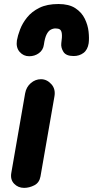

<svg xmlns="http://www.w3.org/2000/svg" viewBox="-20 -912 452 932"><path d="M97 0Q68 0 48.5 -20.2Q29 -40.5 35 -73.5L102 -459Q107.5 -489.5 129.5 -508.5Q151.5 -527.5 179 -527.5Q207.5 -527.5 229.2 -503.5Q251 -479.5 244 -442.5L176.5 -55.5Q171 -25 146.5 -12.5Q122 0 97 0ZM263.5 -892.5Q315 -892.5 345.8 -872.2Q376.5 -852 391.5 -821.2Q406.5 -790.5 410 -758.5Q413.5 -726.5 410.5 -702.5Q405.5 -670 385.2 -655Q365 -640 337.5 -640Q300.5 -640 287.8 -660.5Q275 -681 277.5 -702Q282 -732.5 280.2 -748Q278.5 -763.5 271 -768.8Q263.5 -774 249.5 -774Q237.5 -774 226 -767.8Q214.5 -761.5 206 -744.5Q197.5 -727.5 193 -695Q189.5 -669 169 -654Q148.5 -639 121.5 -639Q94 -639 75.5 -660Q57 -681 62 -715.5Q66 -739 77.5 -769.2Q89 -799.5 111.8 -827.8Q134.5 -856 171.5 -874.2Q208.5 -892.5 263.5 -892.5Z"/></svg>

Font: Edu QLD Hand
Style: Regular
Weight: 400
Designer: Tina and Corey Anderson, Eben Sorkin
Foundry: Sorkin Type Co.
Version: Version 2.000